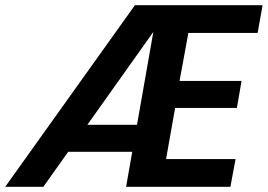

<svg xmlns="http://www.w3.org/2000/svg" viewBox="-42 -720 1032 740"><path d="M-22 0 478 -700H970L951 -593H684L650 -408H889L871 -304H633L598 -107H866L846 0H444L549 -597L125 0ZM144 -135 220 -239H550L531 -135Z"/></svg>

Font: DM Sans 17pt
Style: Bold Italic
Weight: 700
Italic angle: -10°
Version: Version 4.004;gftools[0.9.30]